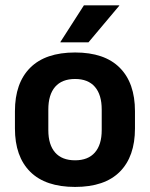

<svg xmlns="http://www.w3.org/2000/svg" viewBox="-20 -706 577 739"><path d="M269 13.5Q155 13.5 96.2 -45Q37.5 -103.5 37.5 -211.5V-278Q37.5 -386.5 96.2 -445.2Q155 -504 269 -504Q382.5 -504 441 -445.2Q499.5 -386.5 499.5 -278V-211.5Q499.5 -103.5 441.2 -45Q383 13.5 269 13.5ZM269 -89Q319 -89 345.2 -119Q371.5 -149 371.5 -205V-284.5Q371.5 -341.5 345.2 -371.8Q319 -402 269 -402Q218.5 -402 192.2 -371.8Q166 -341.5 166 -284.5V-205Q166 -149 192.2 -119Q218.5 -89 269 -89ZM303 -685.5H439V-684L320.5 -543H212.5V-544.5Z"/></svg>

Font: Anek Tamil Medium SemiBold
Style: Regular
Weight: 600
Version: Version 1.003